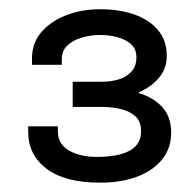

<svg xmlns="http://www.w3.org/2000/svg" viewBox="-20 -819 419 411"><path d="M194.2 -428Q119.5 -428 79.9 -457.6Q40.4 -487.2 40.4 -536.5V-548.5H103.9V-537Q103.9 -511 127.3 -497Q150.7 -483.1 188.3 -483.1Q215.9 -483.1 237.1 -488.5Q258.3 -494 270.1 -506Q281.9 -518.1 281.9 -538.2Q281.9 -559.4 269.4 -570.5Q256.8 -581.6 237.6 -585.8Q218.4 -590.1 198.7 -590.1H135.6V-644.1H199.1Q217.9 -644.1 234.4 -649.1Q250.8 -654 261.4 -665.8Q272 -677.6 272 -696.3Q272 -713.5 261.4 -723.6Q250.8 -733.7 233.1 -738.9Q215.3 -744.1 194 -744.1Q173.8 -744.1 154.9 -738.5Q135.9 -732.8 124.1 -721.6Q112.3 -710.3 112.3 -692.2V-680.3H48.5V-694.3Q48.5 -726.2 67.9 -749.5Q87.4 -772.7 120.4 -785.9Q153.5 -799.2 194.6 -799.2Q235.9 -799.2 267.9 -787.9Q300 -776.5 318.5 -754.3Q337 -732 337 -699.1Q337 -671.6 319.6 -651.7Q302.1 -631.7 277.4 -621.6V-619.5Q307.5 -611.1 327 -590.1Q346.4 -569.2 346.4 -535.5Q346.4 -501.6 327 -477.6Q307.5 -453.5 273.5 -440.8Q239.4 -428 194.2 -428Z"/></svg>

Font: Archivo SemiBold SemiExpanded
Style: Regular
Weight: 600
Width: 6
Version: Version 2.001